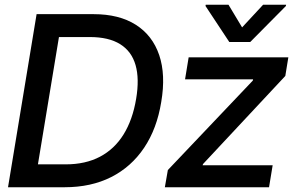

<svg xmlns="http://www.w3.org/2000/svg" viewBox="-20 -787 1232 807"><path d="M251.5 0H69.3L85.4 -96.2H256.3Q339.4 -96.2 400.4 -128.4Q461.4 -160.6 499.5 -222.2Q537.6 -283.7 552.2 -371.6Q566.4 -455.6 549.8 -513.4Q533.2 -571.3 485.1 -601.3Q437 -631.3 357.4 -631.3H170.4L186 -727.5H373.5Q480.5 -727.5 550.8 -682.9Q621.1 -638.2 649.2 -555.4Q677.2 -472.7 657.7 -358.4Q639.6 -246.1 585.7 -165.8Q531.7 -85.4 447.3 -42.7Q362.8 0 251.5 0ZM243.7 -727.5 123.5 0H13.7L133.8 -727.5ZM672.9 0 685.5 -72.3 1042.5 -448.2 1043.9 -453.6H757.8L772.9 -545.9H1191.9L1179.2 -467.8L833.5 -97.7L831.5 -92.3H1126L1110.8 0ZM940.4 -767.1 997.6 -671.9 1085.9 -767.1H1182.6L1181.6 -761.7L1031.7 -610.4H943.8L843.8 -761.7L844.7 -767.1Z"/></svg>

Font: Inter Tight Medium
Style: Italic
Weight: 500
Italic angle: -9.39999°
Designer: Rasmus Andersson
Foundry: rsms
Version: Version 3.004